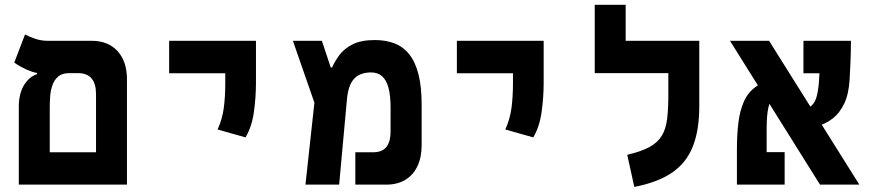

<svg xmlns="http://www.w3.org/2000/svg" viewBox="-20 -752 3556 782"><path d="M371.1 0V-368.2Q371.1 -454.1 298.3 -454.1H140.7Q127 -454.1 107.7 -460.9Q88.4 -467.8 69.6 -477.8Q50.8 -487.8 38.1 -497.1L82 -611.8Q93.3 -605 119.4 -595.5Q145.5 -585.9 172.4 -585.9H353Q419.9 -585.9 458.5 -544.2Q497.1 -502.4 497.1 -428.2V0ZM117.2 0V-131.8H456.1V0ZM56.6 0V-324.7Q58.6 -375.5 79.1 -407.5Q99.6 -439.5 130.9 -450.2V-485.4L261.7 -454.1Q232.9 -454.1 216.8 -440.1Q200.7 -426.2 193.4 -404.6Q186 -383.1 184.3 -359.3Q182.6 -335.5 182.6 -315.4V0Z M980 -192.4 866.2 -224.6Q885.3 -266.6 891.4 -312Q897.5 -357.4 897.5 -414.1V-585.9H1022.5V-414.1Q1022.5 -357.4 1014.2 -296.6Q1005.9 -235.8 980 -192.4ZM668.9 -453.6V-585.9H1022.5V-453.6Z M1224.1 0 1273.4 -451.7 1326.7 -477.1H1332.5Q1342.8 -501 1361.6 -526.9Q1380.4 -552.7 1415 -570.8Q1449.7 -588.9 1506.8 -588.9Q1552.2 -588.9 1587.6 -575Q1623 -561 1647.5 -530Q1671.9 -499 1684.6 -448.7Q1697.3 -398.4 1697.3 -325.7V-160.6Q1697.3 -110.4 1679.9 -74.5Q1662.6 -38.6 1630.4 -19.3Q1598.1 0 1553.2 0H1427.2V-131.8H1500.5Q1523.9 -131.8 1539.6 -141.1Q1555.2 -150.4 1563 -169.4Q1570.8 -188.5 1570.8 -217.8V-313.5Q1570.8 -361.8 1562.5 -393.6Q1554.2 -425.3 1536.6 -441.2Q1519 -457 1491.2 -457Q1446.3 -457 1422.4 -431.4Q1398.4 -405.8 1393.1 -347.7L1361.3 0ZM1267.6 -313.5 1172.9 -585.9H1291L1328.6 -472.7Z M2151.9 -192.4 2038.1 -224.6Q2057.1 -266.6 2063.2 -312Q2069.3 -357.4 2069.3 -414.1V-585.9H2194.3V-414.1Q2194.3 -357.4 2186 -296.6Q2177.7 -235.8 2151.9 -192.4ZM1840.8 -453.6V-585.9H2194.3V-453.6Z M2828.1 -585.9V-454.1H2402.3V-585.9ZM2528.3 -540H2402.3V-732.4H2528.3ZM2702.1 -585.9H2828.1V-318.4Q2828.1 -222.2 2802 -155.8Q2775.9 -89.4 2717.8 -49.3Q2659.7 -9.3 2563.5 9.3L2534.7 -121.6Q2591.8 -134.8 2625.5 -153.3Q2659.2 -171.9 2675.8 -199.7Q2692.4 -227.5 2697.3 -268.6Q2702.1 -309.6 2702.1 -367.2Z M3319.8 0 2953.1 -585.9H3112.3L3480 0ZM3030.8 0V-132.3H3175.8V0ZM2981.4 0Q2981.4 -15.1 2981.4 -54.2Q2981.4 -93.3 2981.4 -144.5Q2981.4 -201.7 2987.3 -251.5Q2993.2 -301.3 3010.3 -339.4Q3027.3 -377.4 3061 -400.4Q3094.7 -423.3 3150.9 -427.2L3163.6 -369.6Q3143.6 -366.2 3129.9 -354.7Q3116.2 -343.3 3109.4 -313.2Q3102.5 -283.2 3102.5 -224.1Q3102.5 -198.7 3102.5 -164.1Q3102.5 -129.4 3102.5 -94.7Q3102.5 -60.1 3102.5 -33.9Q3102.5 -7.8 3102.5 0ZM3219.7 -226.1 3214.8 -301.8Q3254.4 -301.8 3275.1 -314Q3295.9 -326.2 3304.4 -353Q3313 -379.9 3315.9 -424.3Q3318.4 -463.4 3320.6 -505.4Q3322.8 -547.4 3322.8 -585.9H3445.8Q3445.8 -547.4 3444.1 -503.2Q3442.4 -459 3440.4 -428.2Q3437 -369.6 3418.7 -330.6Q3400.4 -291.5 3370.4 -268.6Q3340.3 -245.6 3302 -235.8Q3263.7 -226.1 3219.7 -226.1ZM3252.4 -453.6V-585.9H3441.4L3407.2 -453.6Z"/></svg>

Font: Cascadia Code
Style: Regular
Weight: 400
Monospace: yes
Designer: Aaron Bell
Foundry: Saja Typeworks
Version: Version 2106.017